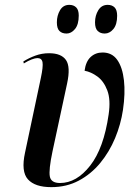

<svg xmlns="http://www.w3.org/2000/svg" viewBox="-20 -760 565 790"><path d="M191 10Q124 10 95 -22Q66 -54 83 -132L148 -439Q158 -486 155 -503.5Q152 -521 134 -521Q125 -521 110.5 -515.5Q96 -510 78 -499L76 -507Q98 -521 125 -531Q152 -541 182 -541Q232 -541 251.5 -513Q271 -485 256 -416L196 -137Q180 -61 185 -34Q190 -7 227 -7Q295 -7 351 -78.5Q407 -150 427 -289Q436 -350 421.5 -388Q407 -426 381 -445Q355 -464 328 -469Q333 -507 353 -525.5Q373 -544 402 -544Q441 -544 462.5 -513.5Q484 -483 490 -429.5Q496 -376 486 -308Q477 -248 453.5 -191.5Q430 -135 392.5 -89.5Q355 -44 304.5 -17Q254 10 191 10ZM411 -622Q393 -622 382 -632.5Q371 -643 371 -668Q371 -696 384.5 -718Q398 -740 423 -740Q441 -740 451.5 -729.5Q462 -719 462 -695Q462 -659 446.5 -640.5Q431 -622 411 -622ZM254 -622Q235 -622 224.5 -632.5Q214 -643 214 -668Q214 -696 227 -718Q240 -740 265 -740Q283 -740 293.5 -729.5Q304 -719 304 -696Q304 -659 288.5 -640.5Q273 -622 254 -622Z"/></svg>

Font: Noto Serif Display ExtraCondensed SemiBold
Style: Italic
Weight: 600
Width: 2
Italic angle: -12°
Designer: Monotype Design Team
Foundry: Monotype Imaging Inc.
Version: Version 2.009